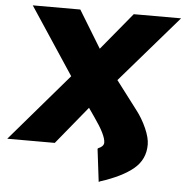

<svg xmlns="http://www.w3.org/2000/svg" viewBox="-121 -762 966 1002"><g transform="rotate(5 362.5 -261.0)"><path d="M412 11 415 8Q444 -4 444 -24Q444 -63 381 -152L349 -198L187 0H-62L242 -354L10 -705H259L378 -510L539 -705H787L484 -355L595 -209Q627 -168 649 -118.5Q671 -69 671 -33Q671 45 612 94Q553 143 441 179L433 183Z"/></g></svg>

Font: Nunito Sans Heavy Heavy
Style: Italic
Weight: 400
Italic angle: -4.541°
Designer: Vernon Adams
Foundry: Vernon Adams
Version: Version 2.002